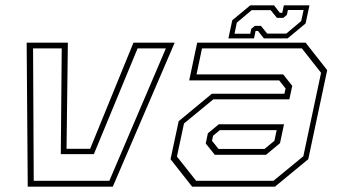

<svg xmlns="http://www.w3.org/2000/svg" viewBox="-20 -700 1266 720"><path d="M84 0 80 -540H234.5L229.5 -142H318L480.5 -540H635L403 0ZM106.5 -22H390L602 -518.5H496L332 -122H208L211.5 -518.5H104Z M700.5 0 619.5 -103 650 -245.5 774.5 -348.5H1046.5L1051 -368L1027 -398.5H689.5L719.5 -540H1126L1207 -437L1136 -103L1011 0ZM785.5 -119.5 751.5 -162 759.5 -200 800.5 -234H1045L1030 -163L977.5 -119.5ZM715.5 -22H1005.5L1117.5 -114L1184 -427L1112 -518.5H737.5L717 -421H1042L1076 -378L1065 -327.5H780L670 -237L643.5 -113ZM799.5 -141.5H972L1009 -172L1017.5 -212H804.5L779 -191L775 -172ZM836.5 -556 851 -624 918.5 -680H1007.5L1029.5 -652H1038.5L1044.5 -680H1140.5L1126 -612L1058.5 -556H969.5L947.5 -584H938.5L932.5 -556ZM859.5 -573.5H918.5L922 -591.5L935.5 -603H958.5L982 -574H1053.5L1109.5 -621L1118.5 -662.5H1059.5L1056 -644.5L1042.5 -633H1018.5L995 -662H924L868 -615Z"/></svg>

Font: Tourney ExtraLight
Style: Italic
Weight: 250
Italic angle: -12°
Version: Version 1.015